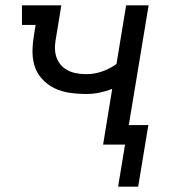

<svg xmlns="http://www.w3.org/2000/svg" viewBox="-20 -540 640 717"><path d="M421 157 447 0H365L399 -208Q376 -199 351.5 -194Q327 -189 303 -189Q271 -189 240 -193.5Q209 -198 182.5 -211Q156 -224 136 -246.5Q116 -269 108 -297.5Q100 -326 101.5 -358Q103 -390 109 -422L113 -447H62V-520H209L191 -410Q187 -390 185.5 -371Q184 -352 188.5 -334Q193 -316 204 -301.5Q215 -287 230.5 -278.5Q246 -270 265 -266.5Q284 -263 303 -263Q332 -263 361 -273Q390 -283 415 -301L451 -520H535L461 -73H534L496 157Z"/></svg>

Font: Iosevka HT Extended
Style: Italic
Weight: 400
Width: 7
Italic angle: -9°
Monospace: yes
Designer: Belleve Invis
Foundry: Belleve Invis
Version: Version 32.3.0; ttfautohint (v1.8.4)